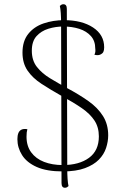

<svg xmlns="http://www.w3.org/2000/svg" viewBox="-20 -796 586 905"><path d="M286 89Q270 89 270 67L268 -681Q268 -744 262 -768Q265 -771 269 -773.5Q273 -776 279 -776Q295 -776 295 -754L297 -6Q297 57 303 81Q300 84 296 86.5Q292 89 286 89ZM276 12Q200 12 153 -9Q106 -30 84 -65Q62 -100 62 -140Q62 -157 66.5 -168.5Q71 -180 81.5 -185Q92 -190 109 -187Q107 -180 106 -172Q105 -164 105 -152Q105 -108 127 -78Q149 -48 187.5 -33Q226 -18 276 -18Q353 -18 399.5 -52Q446 -86 446 -153Q446 -196 425.5 -227.5Q405 -259 366 -286Q327 -313 270 -344Q217 -374 175.5 -401Q134 -428 110 -463Q86 -498 86 -548Q86 -602 113 -636Q140 -670 185 -685.5Q230 -701 282 -701Q366 -701 418.5 -666.5Q471 -632 471 -573Q471 -559 467 -551Q463 -543 451 -538Q441 -534 425 -538Q429 -546 429.5 -553.5Q430 -561 429 -567Q429 -603 408.5 -626Q388 -649 354 -660Q320 -671 278 -671Q242 -671 208 -660.5Q174 -650 152 -625.5Q130 -601 130 -557Q130 -511 154 -480.5Q178 -450 216 -427Q254 -404 294 -382Q354 -350 397.5 -319Q441 -288 465.5 -249Q490 -210 490 -158Q490 -129 480 -98.5Q470 -68 446 -43.5Q422 -19 380.5 -3.5Q339 12 276 12Z"/></svg>

Font: Arima ExtraLight
Style: Regular
Weight: 250
Designer: Joana Correia and Natanael Gama
Foundry: NDISCOVER
Version: Version 1.101;gftools[0.9.23]